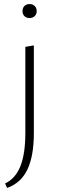

<svg xmlns="http://www.w3.org/2000/svg" viewBox="-20 -638 292 947"><path d="M91 -583Q91 -599 100.5 -608.5Q110 -618 126 -618Q141 -618 151 -608.5Q161 -599 161 -583Q161 -568 151 -558.5Q141 -549 126 -549Q110 -549 100.5 -558.5Q91 -568 91 -583ZM105 -407 147 -414V17Q147 132 115 198.5Q83 265 15 289L5 267Q56 243 80.5 182Q105 121 105 17Z"/></svg>

Font: Ysabeau Infant Light
Style: Regular
Weight: 300
Designer: Christian Thalmann (Catharsis Fonts)
Version: Version 0.003